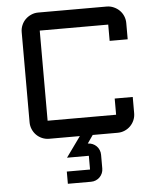

<svg xmlns="http://www.w3.org/2000/svg" viewBox="-62 -752 864 1061"><g transform="rotate(-5 370.0 -221.5)"><path d="M278.8 112.8 359.9 0H189.9Q169.4 0 151.1 -7.8Q132.8 -15.6 119.1 -29.3Q105.5 -43 97.7 -61.3Q89.8 -79.6 89.8 -100.1V-600.1Q89.8 -620.6 97.7 -638.9Q105.5 -657.2 119.1 -670.7Q132.8 -684.1 151.1 -692.1Q169.4 -700.2 189.9 -700.2H569.8Q590.3 -700.2 608.6 -692.1Q627 -684.1 640.6 -670.7Q654.3 -657.2 662.1 -638.9Q669.9 -620.6 669.9 -600.1V-509.8H569.8V-600.1H189.9V-100.1H569.8V-189.9H669.9V-100.1Q669.9 -79.6 662.1 -61.3Q654.3 -43 640.6 -29.3Q627 -15.6 608.6 -7.8Q590.3 0 569.8 0H431.2L399.9 44.9Q414.1 44.9 426.5 50.3Q439 55.7 448.2 64.9Q457.5 74.2 462.6 86.7Q467.8 99.1 467.8 112.8V189Q467.8 203.1 462.6 215.3Q457.5 227.5 448.2 236.8Q439 246.1 426.5 251.5Q414.1 256.8 399.9 256.8H271V189H399.9V112.8Z"/></g></svg>

Font: Aldrich
Style: Regular
Weight: 400
Designer: Matthew Desmond
Foundry: Matthew Desmond
Version: Version 1.001 2011